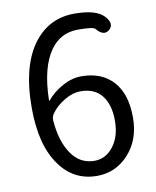

<svg xmlns="http://www.w3.org/2000/svg" viewBox="-85 -813 725 891"><g transform="rotate(-10 277.5 -367.0)"><path d="M301 13Q191 13 126 -78Q56 -174 56 -350Q56 -552 138 -656Q210 -747 327 -747Q428 -747 465 -708Q501 -669 472 -644Q444 -620 411 -660Q402 -671 330 -671Q248 -671 200 -604Q144 -526 141 -371Q141 -366 144 -370Q175 -407 219.5 -431Q264 -455 308 -455Q403 -455 457 -396Q511 -337 511 -225Q511 -121 450 -54Q389 13 301 13ZM301 -58Q354 -58 390 -104.5Q426 -151 426 -226Q426 -301 392 -344Q358 -387 293 -387Q255 -387 218 -365Q175 -340 153 -307Q143 -293 144 -276Q151 -179 191.5 -118.5Q232 -58 301 -58Z"/></g></svg>

Font: Resource Han Rounded JP
Style: Regular
Weight: 400
Designer: Cyano Hao (round all glyphs); Ryoko NISHIZUKA 西塚涼子 (kana, bopomofo & ideographs); Paul D. Hunt (Latin, Greek & Cyrillic)
Foundry: Cyano Hao
Version: 0.990